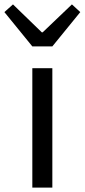

<svg xmlns="http://www.w3.org/2000/svg" viewBox="-55 -853 385 873"><path d="M92 0V-543H183V0ZM92 -642 -35 -798 4 -833 135 -706H139L272 -833L310 -798L183 -642Z"/></svg>

Font: Noto Sans CJK KR Regular (TTF)
Style: Regular
Weight: 400
Designer: Ryoko NISHIZUKA 西塚涼子 (kana & ideographs); Paul D. Hunt (Latin, Greek & Cyrillic); Wenlong ZHANG 张文龙 (bopomofo); Sandoll 
Foundry: Adobe Systems Incorporated
Version: Version 1.004;PS 1.004;hotconv 1.0.82;makeotf.lib2.5.63406